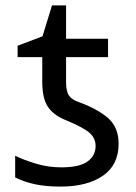

<svg xmlns="http://www.w3.org/2000/svg" viewBox="-20 -679 503 709"><path d="M204 10Q148 10 107.5 1Q67 -8 36 -24V-104Q68 -88 113.5 -74.5Q159 -61 206 -61Q273 -61 303 -82.5Q333 -104 333 -140Q333 -169 310 -189Q287 -209 219 -237Q176 -255 156 -286Q136 -317 136 -378V-468H45V-510L137 -545L172 -659H224V-536H379V-468H224V-376Q224 -342 234.5 -326.5Q245 -311 271 -302Q340 -277 379 -243Q418 -209 418 -148Q418 -70 360 -30Q302 10 204 10Z"/></svg>

Font: Go Noto Current
Style: Regular
Weight: 400
Designer: Monotype Design Team
Foundry: Monotype Imaging Inc.
Version: Version 2.007; ttfautohint (v1.8) -l 8 -r 50 -G 200 -x 14 -D